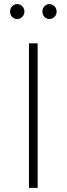

<svg xmlns="http://www.w3.org/2000/svg" viewBox="-20 -909 322 929"><path d="M38.8 -827.4Q28.8 -837.9 28.8 -853Q28.8 -868.2 38.8 -878.7Q48.8 -889.2 63 -889.2Q77.1 -889.2 87.6 -878.7Q98.1 -868.2 98.1 -853Q98.1 -837.9 87.6 -827.4Q77.1 -816.9 63 -816.9Q48.8 -816.9 38.8 -827.4ZM120.1 0V-699.2H162.1V0ZM195.1 -827.4Q185.1 -837.9 185.1 -853Q185.1 -868.2 195.1 -878.7Q205.1 -889.2 219.2 -889.2Q233.4 -889.2 243.7 -878.7Q253.9 -868.2 253.9 -853Q253.9 -837.9 243.7 -827.4Q233.4 -816.9 219.2 -816.9Q205.1 -816.9 195.1 -827.4Z"/></svg>

Font: Trueno UltraLight
Style: Regular
Weight: 250
Designer: Julieta Ulanovsky
Foundry: Julieta Ulanovsky
Version: Version 3.001b | FøM Fix